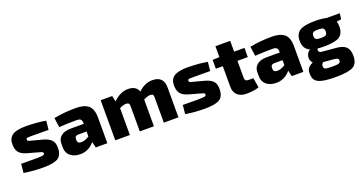

<svg xmlns="http://www.w3.org/2000/svg" viewBox="-40 -1340 4224 2236"><g transform="rotate(-20 2071.5 -222.5)"><path d="M272 -178 156 -210Q83 -231 56.5 -267.5Q30 -304 30 -367Q30 -441 80.5 -476Q131 -511 252 -511Q396 -509 495 -490L484 -380Q418 -381 290 -381Q232 -381 219 -378.5Q206 -376 206 -360Q206 -357 206.5 -354Q207 -351 208.5 -349Q210 -347 211.5 -345.5Q213 -344 216 -342.5Q219 -341 222 -339.5Q225 -338 230.5 -336.5Q236 -335 240.5 -334Q245 -333 253 -331Q261 -329 267 -327L387 -295Q455 -276 485 -243.5Q515 -211 515 -148Q515 -57 462 -23Q409 11 280 11Q153 11 38 -8L49 -118Q59 -118 122 -117.5Q185 -117 224 -117Q298 -117 318.5 -121.5Q339 -126 339 -143Q339 -147 338 -150Q337 -153 334 -156Q331 -159 328.5 -160.5Q326 -162 319.5 -164Q313 -166 307.5 -167.5Q302 -169 291.5 -172Q281 -175 272 -178Z M611 -368 595 -486Q727 -511 867 -511Q972 -511 1023 -467.5Q1074 -424 1074 -317V0H930L913 -73Q841 13 736 13Q663 13 616 -24.5Q569 -62 569 -129V-179Q569 -238 611.5 -272Q654 -306 728 -306H893V-318Q892 -350 877.5 -362.5Q863 -375 824 -375Q727 -375 611 -368ZM747 -172V-155Q747 -115 796 -115Q840 -115 893 -149V-211H789Q747 -210 747 -172Z M1315 -497 1330 -424Q1417 -511 1513 -511Q1614 -511 1641 -434Q1722 -511 1814 -511Q1955 -511 1955 -372V0H1774V-315Q1774 -338 1765 -347.5Q1756 -357 1733 -357Q1701 -357 1651 -331V0H1476V-315Q1476 -338 1466 -347.5Q1456 -357 1434 -357Q1401 -357 1353 -333V0H1172V-497Z M2275 -178 2159 -210Q2086 -231 2059.5 -267.5Q2033 -304 2033 -367Q2033 -441 2083.5 -476Q2134 -511 2255 -511Q2399 -509 2498 -490L2487 -380Q2421 -381 2293 -381Q2235 -381 2222 -378.5Q2209 -376 2209 -360Q2209 -357 2209.5 -354Q2210 -351 2211.5 -349Q2213 -347 2214.5 -345.5Q2216 -344 2219 -342.5Q2222 -341 2225 -339.5Q2228 -338 2233.5 -336.5Q2239 -335 2243.5 -334Q2248 -333 2256 -331Q2264 -329 2270 -327L2390 -295Q2458 -276 2488 -243.5Q2518 -211 2518 -148Q2518 -57 2465 -23Q2412 11 2283 11Q2156 11 2041 -8L2052 -118Q2062 -118 2125 -117.5Q2188 -117 2227 -117Q2301 -117 2321.5 -121.5Q2342 -126 2342 -143Q2342 -147 2341 -150Q2340 -153 2337 -156Q2334 -159 2331.5 -160.5Q2329 -162 2322.5 -164Q2316 -166 2310.5 -167.5Q2305 -169 2294.5 -172Q2284 -175 2275 -178Z M2826 -383V-173Q2826 -149 2836.5 -139.5Q2847 -130 2873 -130H2931L2951 -10Q2894 13 2795 13Q2724 13 2684 -24Q2644 -61 2644 -128V-383H2558V-492L2643 -496V-631H2826V-497H2954V-383Z M3040 -368 3024 -486Q3156 -511 3296 -511Q3401 -511 3452 -467.5Q3503 -424 3503 -317V0H3359L3342 -73Q3270 13 3165 13Q3092 13 3045 -24.5Q2998 -62 2998 -129V-179Q2998 -238 3040.5 -272Q3083 -306 3157 -306H3322V-318Q3321 -350 3306.5 -362.5Q3292 -375 3253 -375Q3156 -375 3040 -368ZM3176 -172V-155Q3176 -115 3225 -115Q3269 -115 3322 -149V-211H3218Q3176 -210 3176 -172Z M4126 -425 4069 -417Q4078 -389 4078 -353Q4078 -266 4023.5 -230.5Q3969 -195 3833 -195Q3785 -195 3753 -199Q3742 -186 3749 -168Q3756 -150 3782 -147L3963 -131Q4044 -124 4079.5 -87.5Q4115 -51 4115 21Q4115 120 4054.5 153Q3994 186 3839 186Q3728 186 3668.5 171Q3609 156 3587 126.5Q3565 97 3565 41Q3565 3 3582.5 -21.5Q3600 -46 3643 -65Q3609 -100 3617.5 -148.5Q3626 -197 3666 -218Q3586 -252 3586 -352Q3586 -439 3641.5 -475Q3697 -511 3834 -511Q3917 -511 3971 -497H4135ZM3833 -300Q3877 -300 3893 -311Q3909 -322 3909 -353Q3909 -384 3893 -394.5Q3877 -405 3833 -405Q3788 -405 3771.5 -394.5Q3755 -384 3755 -353Q3755 -322 3771.5 -311Q3788 -300 3833 -300ZM3865 -19 3760 -28Q3736 -10 3736 15Q3736 42 3755.5 50Q3775 58 3837 58Q3902 58 3923 50.5Q3944 43 3944 19Q3944 -2 3928 -8.5Q3912 -15 3865 -19Z"/></g></svg>

Font: Exo 2.0 Extra Bold
Style: Regular
Weight: 800
Designer: Natanael Gama
Version: Version 1.001;PS 001.001;hotconv 1.0.70;makeotf.lib2.5.58329